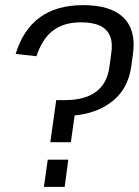

<svg xmlns="http://www.w3.org/2000/svg" viewBox="-20 -728 541 748"><path d="M491 -467Q486 -432 472 -402Q458 -372 435 -349Q412 -326 381 -309.5Q350 -293 311 -284.5Q272 -276 225 -276L275 -308L256 -174H176L199 -338H234Q310 -338 353.5 -370Q397 -402 406 -466L413 -517Q420 -559 409 -586.5Q398 -614 370 -627.5Q342 -641 295 -641Q228 -641 186 -608.5Q144 -576 122 -509L41 -518Q70 -613 135.5 -660.5Q201 -708 304 -708Q412 -708 461.5 -659Q511 -610 498 -517ZM246 -106 232 0H151L166 -106Z"/></svg>

Font: Pathway Extreme SemiCondensed
Style: Italic
Weight: 400
Width: 4
Italic angle: -8°
Version: Version 1.001;gftools[0.9.26]